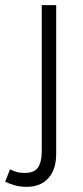

<svg xmlns="http://www.w3.org/2000/svg" viewBox="-77 -500 323 745"><path d="M27 225Q1 225 -20.5 218.8Q-42 212.5 -57 205L-38 157Q-26 163 -13.5 167Q-1 171 19 171Q56.5 171 70.8 149.5Q85 128 85 87V-480H141V97Q141 157.5 110.8 191.2Q80.5 225 27 225Z"/></svg>

Font: Geologica Thin
Style: Regular
Weight: 100
Designer: Sindre Bremnes, Frode Helland
Foundry: Monokrom Skriftforlag AS
Version: Version 1.010; ttfautohint (v1.8.4.7-5d5b);gftools[0.9.28]